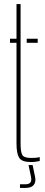

<svg xmlns="http://www.w3.org/2000/svg" viewBox="-20 -790 220 942"><path d="M29 -580V-600H61V-770H81V-85Q81 -44 89.5 -29.5Q98 -15 134 -15Q150 -15 157.2 -16Q164.5 -17 175 -19V0Q165.5 2 154.5 3.5Q143.5 5 132 5Q87 5 74 -16Q61 -37 61 -85V-580ZM111 -580V-600H165V-580ZM78 132V114H105Q123 114 129.5 104.8Q136 95.5 132 77L120 20H140L152 77Q157.5 103 145.5 117.5Q133.5 132 105 132Z"/></svg>

Font: Big Shoulders Stencil Display SC Thin
Style: Regular
Weight: 100
Designer: Patric King
Foundry: XO Type Co
Version: Version 2.001